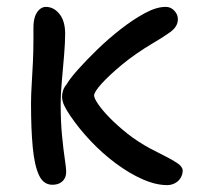

<svg xmlns="http://www.w3.org/2000/svg" viewBox="-20 -526 571 557"><path d="M465 11Q432 11 393.5 -6Q355 -23 316 -52Q277 -81 243 -117Q209 -153 184 -190Q173 -206 166.5 -219.5Q160 -233 160 -246Q160 -254 163 -263.5Q166 -273 173 -281Q182 -297 206 -324Q230 -351 262.5 -382.5Q295 -414 331 -442Q367 -470 400.5 -488Q434 -506 460 -506Q471 -506 478.5 -501Q486 -496 491 -488Q496 -480 496 -470Q496 -449 474 -433Q452 -417 424 -401Q372 -370 334 -338.5Q296 -307 274.5 -283Q253 -259 253 -249Q253 -241 265 -223.5Q277 -206 298.5 -184Q320 -162 349.5 -138.5Q379 -115 416 -95Q437 -84 459 -73Q481 -62 495.5 -52Q510 -42 510 -31Q510 -20 504 -10Q498 0 487.5 5.5Q477 11 465 11ZM132 10Q106 10 93 -18Q80 -46 75 -98.5Q70 -151 70 -225Q70 -251 72 -282Q74 -313 75.5 -346Q77 -379 77 -411Q77 -419 77 -427.5Q77 -436 77 -445Q77 -465 81.5 -478Q86 -491 94.5 -498.5Q103 -506 113 -506Q136 -506 152.5 -485.5Q169 -465 169 -428Q169 -403 166 -366.5Q163 -330 159.5 -292Q156 -254 156 -225Q156 -173 160 -132Q164 -91 168 -64.5Q172 -38 172 -28Q172 -16 167 -7.5Q162 1 153 5.5Q144 10 132 10Z"/></svg>

Font: Shantell Sans
Style: Regular
Weight: 400
Designer: Stephen Nixon, Anya Danilova, Shantell Martin
Foundry: Arrow Type
Version: Version 1.008;[ac192a2d6]